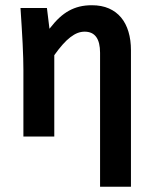

<svg xmlns="http://www.w3.org/2000/svg" viewBox="-20 -527 590 741"><path d="M366.2 193.8V-323.2Q366.2 -404.8 306.6 -404.8Q293 -404.8 279.5 -399.7Q266.1 -394.5 251.7 -383.5Q237.3 -372.6 221.9 -355.2Q206.5 -337.9 189.5 -314V0H70.3V-257.3Q70.3 -276.4 69.6 -302Q68.8 -327.6 67.4 -358.4Q65.9 -389.2 63.7 -424.1Q61.5 -459 59.1 -496.1H161.1L170.9 -416Q191.9 -442.9 209.5 -459Q227.1 -475.1 246.1 -485.6Q265.1 -496.1 286.9 -501.5Q308.6 -506.8 334.5 -506.8Q372.1 -506.8 400.4 -494.4Q428.7 -481.9 447.5 -459.2Q466.3 -436.5 475.8 -404.5Q485.4 -372.6 485.4 -333V193.8Z"/></svg>

Font: Code New Roman
Style: Bold
Weight: 700
Monospace: yes
Designer: Sam Radian
Foundry: Code New Roman
Version: Version 1.508 October 19, 2014